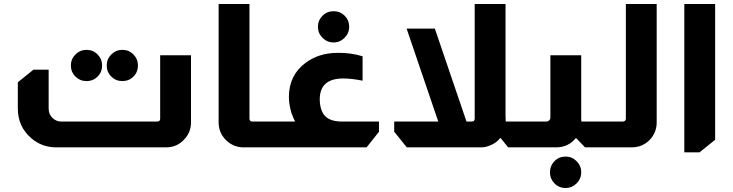

<svg xmlns="http://www.w3.org/2000/svg" viewBox="-20 -736 3661 959"><path d="M412 -487Q445 -487 467.5 -464Q490 -441 490 -409Q490 -376 467.5 -353.5Q445 -331 412 -331Q380 -331 357 -353.5Q334 -376 334 -409Q334 -441 357 -464Q380 -487 412 -487ZM591 -487Q624 -487 646.5 -464Q669 -441 669 -409Q669 -376 646.5 -353.5Q624 -331 591 -331Q559 -331 536 -353.5Q513 -376 513 -409Q513 -441 536 -464Q559 -487 591 -487ZM934 -460V-124Q934 -78 904 -44Q867 0 810 0H260Q190 0 137 -45Q69 -103 69 -194V-325L147 -388H223V-194Q223 -164 244 -145Q263 -129 284 -129H765Q780 -129 780 -143V-460Z M1226 -716V-143Q1226 -141 1227 -137L1228 -136Q1231 -129 1240 -129H1277V0H1196Q1147 0 1110 -35Q1072 -72 1072 -124V-716Z M1646 -680Q1679 -680 1701.5 -657.5Q1724 -635 1724 -602Q1724 -570 1701 -547Q1678 -524 1646 -524Q1614 -524 1591 -547Q1568 -570 1568 -602Q1568 -634 1590.5 -657Q1613 -680 1646 -680ZM1454 -129Q1445 -146 1436 -171Q1423 -214 1423 -252Q1423 -360 1506 -422Q1573 -472 1667 -472H1670H1675Q1734 -472 1791 -455V-333Q1737 -344 1694 -344Q1577 -344 1577 -239Q1577 -193 1598 -163Q1624 -129 1686 -129H1873V-78L1811 0H1269V-129Z M2505 -716V-157Q2505 -148 2506 -129H2556V0H2518L2481 -46H2478Q2460 -23 2431 -11Q2407 0 2383 0H2012L1949 -78V-129H2169L2011 -593H2152L2310 -129H2337Q2344 -129 2348 -133Q2351 -139 2351 -143V-716Z M2883 -460V-138Q2883 -134 2884 -129H2933V0H2902L2858 -46H2856Q2818 0 2758 0H2549V-129H2709Q2718 -129 2723 -135Q2729 -140 2729 -149V-460ZM2805 46Q2837 46 2860 69Q2883 92 2883 125Q2883 157 2860 180Q2837 203 2805 203Q2772 203 2749.5 180Q2727 157 2727 125Q2727 92 2749.5 69Q2772 46 2805 46Z M3260 -716V-124Q3260 -80 3232 -45Q3194 0 3135 0H2926V-129H3091Q3097 -129 3101 -132Q3106 -136 3106 -143V-716Z M3552 -716V-38L3474 25H3398V-716Z"/></svg>

Font: Almarai ExtraBold
Style: Regular
Weight: 800
Designer: Boutros International 2019
Foundry: Created by Boutros International 2019
Version: Version 1.10